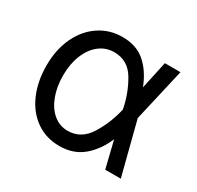

<svg xmlns="http://www.w3.org/2000/svg" viewBox="-124 -680 856 834"><g transform="rotate(30 304.5 -263.0)"><path d="M42 -265.6Q42 -344.2 70.8 -406Q99.6 -467.8 151.1 -502.4Q202.6 -537.1 267.6 -537.1Q336.4 -537.1 380.9 -499Q425.3 -460.9 452.1 -392.6H452.6L482.4 -530.3H560.5L499.5 -265.1L567.4 0H489.3L457 -132.8H456.1Q427.7 -66.4 380.4 -27.8Q333 10.7 264.6 10.7Q198.2 10.7 147.7 -24.4Q97.2 -59.6 69.6 -122.3Q42 -185.1 42 -265.6ZM262.7 -64.5Q329.6 -64.5 368.7 -126.7Q407.7 -189 424.8 -263.7L425.3 -265.1L424.8 -266.6Q409.7 -341.3 373.5 -401.6Q337.4 -461.9 268.6 -461.9Q227.5 -461.9 195.1 -436.8Q162.6 -411.6 144.3 -366.5Q126 -321.3 126 -263.7Q126 -207 143.1 -161.6Q160.2 -116.2 191.4 -90.3Q222.7 -64.5 262.7 -64.5Z"/></g></svg>

Font: Pretendard Std
Style: Regular
Weight: 400
Designer: Base glyphs from Inter by Rasmus Andersson; Hangeul glyphs from Noto Sans CJK(Source Han Sans) by Jang Soo-young and Kan
Foundry: Kil Hyung-jin
Version: Version 1.309